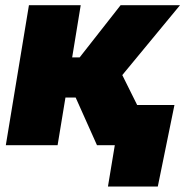

<svg xmlns="http://www.w3.org/2000/svg" viewBox="-20 -549 701 726"><path d="M2 0 89.4 -529.3H285.2L252.9 -332H281.2L436 -529.3H660.6L442.4 -265.1L574.2 0H346.7L266.1 -180.2H227.5L197.8 0ZM388.2 156.2 414.1 0H367.2L392.6 -151.9H639.6L576.7 156.2Z"/></svg>

Font: Inter 24pt Black
Style: Italic
Weight: 900
Italic angle: -9.3988°
Designer: Rasmus Andersson
Foundry: rsms
Version: Version 4.001;git-66647c0bb